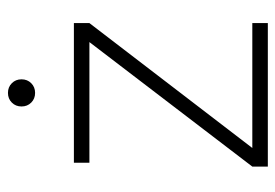

<svg xmlns="http://www.w3.org/2000/svg" viewBox="-128 -582 710 495"><g transform="rotate(-90 227.5 -335.0)"><path d="M55 -500H415V-460L93 -40H415V0H45V-40L366 -460H55ZM235 -600Q220 -600 210 -610Q200 -620 200 -635Q200 -650 210 -660Q220 -670 235 -670Q250 -670 260 -660Q270 -650 270 -635Q270 -620 260 -610Q250 -600 235 -600Z"/></g></svg>

Font: PT Root UI Web Light
Style: Regular
Weight: 300
Designer: Vitaly Kuzmin
Foundry: ParaType Ltd.
Version: Version 1.000W